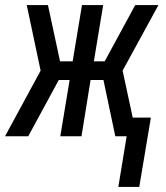

<svg xmlns="http://www.w3.org/2000/svg" viewBox="-37 -540 657 761"><path d="M432 201 465 0H420L373 -223H322L286 0H202L239 -223H196L75 0H-17L124 -260L69 -520H153L201 -297H251L288 -520H372L335 -297H378L499 -520H591L449 -260L489 -74H561L515 201Z"/></svg>

Font: Iosevka SS04 Extended Oblique
Style: Regular
Weight: 400
Width: 7
Italic angle: -9°
Monospace: yes
Designer: Belleve Invis
Foundry: Belleve Invis
Version: Version 19.0.0; ttfautohint (v1.8.4)